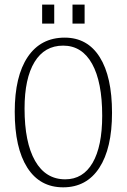

<svg xmlns="http://www.w3.org/2000/svg" viewBox="-20 -781 543 821"><path d="M250 20Q150.4 20 96.7 -64.2Q43 -148.4 43 -303.2Q43 -455.1 98.6 -537.6Q154.3 -620.1 256.8 -620.1Q354 -620.1 406.5 -536.6Q459 -453.1 459 -298.8Q459 -146.5 404.5 -63.2Q350.1 20 250 20ZM85 -316.9Q85 -171.9 130.1 -93Q175.3 -14.2 258.8 -14.2Q335 -14.2 376 -84.7Q417 -155.3 417 -286.1Q417 -430.2 373.8 -508.1Q330.6 -585.9 250 -585.9Q170.4 -585.9 127.7 -515.9Q85 -445.8 85 -316.9ZM160.2 -680.2V-761.2H211.9V-680.2ZM290 -680.2V-761.2H341.8V-680.2Z"/></svg>

Font: Halibut Cnd Thin
Style: Regular
Weight: 250
Width: 3
Designer: Matteo Maggi
Foundry: Collletttivo
Version: Version 3.080 | FøM Fix